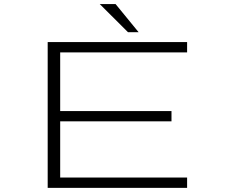

<svg xmlns="http://www.w3.org/2000/svg" viewBox="-20 -902 1090 922"><path d="M645.5 -747.5H594.5L459 -882.5H535ZM878.5 -650.5H269V-368.5H803.5V-319.5H269V-49.5H878.5V0H209V-700H878.5Z"/></svg>

Font: League Mono Extended UltraLight
Style: Regular
Weight: 200
Width: 9
Designer: Tyler Finck
Foundry: The League of Moveable Type / Tyler Finck
Version: Version 2.210